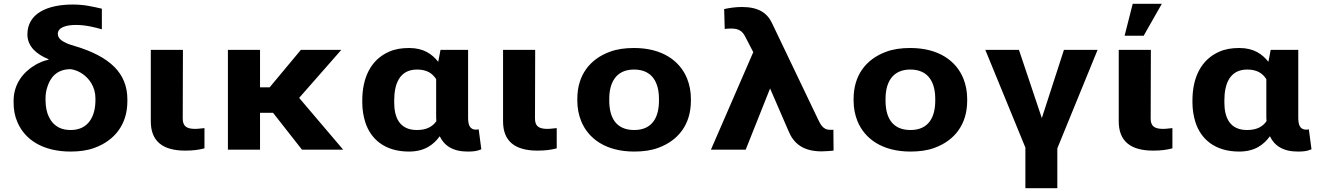

<svg xmlns="http://www.w3.org/2000/svg" viewBox="-20 -792 7010 1016"><path d="M381 -660C434 -660 479 -648 519 -637V-746C470 -757 427 -768 365 -768C231 -768 125 -721 125 -610C125 -543 178 -503 236 -479L237 -476C212 -471 188 -461 166 -448C103 -411 52 -347 52 -259V-249C52 -212 58 -178 72 -146C111 -54 205 10 354 10C401 10 444 4 481 -10C585 -48 654 -132 654 -256V-266C654 -335 631 -392 585 -438C539 -484 470 -520 380 -547C360 -553 343 -558 331 -564C309 -574 286 -588 286 -613C286 -648 333 -660 381 -660ZM221 -262V-272C221 -293 224 -312 230 -330C245 -380 279 -426 354 -426C374 -423 393 -416 409 -406C452 -380 485 -332 485 -272V-262C485 -181 451 -104 354 -104C331 -104 311 -108 294 -116C244 -141 221 -195 221 -262Z M960 5C1001 5 1032 1 1062 -7V-114L1041 -112C1033 -111 1023 -110 1013 -110C966 -110 947 -125 947 -165L948 -528H778V-150C778 -47 838 5 960 5Z M1425 -195 1578 0H1796L1563 -274L1786 -528H1572L1407 -330H1356V-528H1186V0H1356V-195Z M2145 -538C2104 -538 2069 -532 2038 -518C1943 -476 1897 -382 1897 -260V-250C1897 -212 1903 -177 1913 -145C1941 -58 2014 10 2144 10C2227 10 2274 -26 2307 -71C2330 -22 2376 10 2454 10C2485 10 2504 8 2527 -2L2513 -108C2509 -106 2505 -106 2499 -106C2462 -106 2457 -138 2457 -171V-528H2311L2299 -465C2266 -506 2222 -538 2145 -538ZM2288 -373V-171C2288 -164 2289 -158 2289 -151C2269 -122 2238 -104 2186 -104C2093 -104 2066 -172 2066 -250V-260C2066 -341 2090 -424 2187 -424C2240 -424 2269 -403 2288 -373Z M2824 5C2865 5 2896 1 2926 -7V-114L2905 -112C2897 -111 2887 -110 2877 -110C2830 -110 2811 -125 2811 -165L2812 -528H2642V-150C2642 -47 2702 5 2824 5Z M3035 -269V-259C3035 -220 3042 -185 3055 -152C3093 -58 3186 10 3336 10C3384 10 3427 4 3464 -10C3570 -49 3636 -134 3636 -259V-269C3636 -308 3629 -343 3616 -376C3578 -470 3485 -538 3335 -538C3287 -538 3244 -532 3207 -518C3101 -479 3035 -394 3035 -269ZM3467 -269V-259C3467 -176 3435 -104 3336 -104C3236 -104 3204 -175 3204 -259V-269C3204 -351 3237 -424 3335 -424C3434 -424 3467 -352 3467 -269Z M3812 -744 3815 -639C3827 -640 3836 -641 3849 -641C3892 -641 3910 -625 3924 -597L3966 -516L3742 0H3926L4055 -324L4152 -100C4178 -36 4226 9 4328 9C4354 8 4375 7 4391 5L4390 -106C4388 -105 4385 -105 4381 -105H4371C4335 -105 4321 -136 4310 -158L4065 -670C4040 -723 3994 -755 3906 -755C3872 -755 3839 -750 3812 -744Z M4497 -269V-259C4497 -220 4504 -185 4517 -152C4555 -58 4648 10 4798 10C4846 10 4889 4 4926 -10C5032 -49 5098 -134 5098 -259V-269C5098 -308 5091 -343 5078 -376C5040 -470 4947 -538 4797 -538C4749 -538 4706 -532 4669 -518C4563 -479 4497 -394 4497 -269ZM4929 -269V-259C4929 -176 4897 -104 4798 -104C4698 -104 4666 -175 4666 -259V-269C4666 -351 4699 -424 4797 -424C4896 -424 4929 -352 4929 -269Z M5493 -167 5372 -528H5194L5406 -11V204H5575V-7L5788 -528H5610Z M6082 5C6123 5 6154 1 6184 -7V-114L6163 -112C6155 -111 6145 -110 6135 -110C6088 -110 6069 -125 6069 -165L6070 -528H5900V-150C5900 -47 5960 5 6082 5ZM5974 -772 5931 -603H6032L6128 -772Z M6538 -538C6497 -538 6462 -532 6431 -518C6336 -476 6290 -382 6290 -260V-250C6290 -212 6296 -177 6306 -145C6334 -58 6407 10 6537 10C6620 10 6667 -26 6700 -71C6723 -22 6769 10 6847 10C6878 10 6897 8 6920 -2L6906 -108C6902 -106 6898 -106 6892 -106C6855 -106 6850 -138 6850 -171V-528H6704L6692 -465C6659 -506 6615 -538 6538 -538ZM6681 -373V-171C6681 -164 6682 -158 6682 -151C6662 -122 6631 -104 6579 -104C6486 -104 6459 -172 6459 -250V-260C6459 -341 6483 -424 6580 -424C6633 -424 6662 -403 6681 -373Z"/></svg>

Font: Asimov
Style: XWid
Weight: 500
Designer: Google
Version: Version 2.000980; 2014